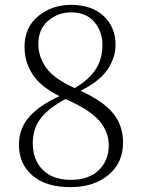

<svg xmlns="http://www.w3.org/2000/svg" viewBox="-20 -757 584 791"><path d="M270 14Q169 14 113.5 -34Q58 -82 58 -161Q58 -227 100 -275Q142 -323 225 -361Q148 -399 114.5 -450.5Q81 -502 81 -564Q81 -644 137.5 -690.5Q194 -737 273 -737Q358 -737 407 -691Q456 -645 456 -572Q456 -521 424 -472Q392 -423 312 -383Q406 -340 446.5 -289.5Q487 -239 487 -170Q487 -86 426.5 -36Q366 14 270 14ZM288 -394Q348 -430 375 -472.5Q402 -515 402 -573Q402 -626 369 -666Q336 -706 272 -706Q219 -706 178.5 -671.5Q138 -637 138 -575Q138 -523 170.5 -477.5Q203 -432 288 -394ZM250 -349Q179 -311 147 -268.5Q115 -226 115 -167Q115 -98 156.5 -57Q198 -16 271 -16Q345 -16 386.5 -55.5Q428 -95 428 -159Q428 -214 389 -259.5Q350 -305 250 -349Z"/></svg>

Font: Minh Nguyen ExtraLight
Style: Regular
Weight: 250
Designer: Ryoko NISHIZUKA 西塚涼子 (kana & ideographs); Frank Grießhammer (Latin, Greek & Cyrillic); Wenlong ZHANG 张文龙 (bopomofo); San
Foundry: Adobe
Version: Version 1.100;July 7, 2023;FontCreator 14.0.0.2814 64-bit